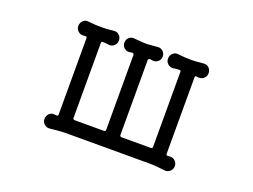

<svg xmlns="http://www.w3.org/2000/svg" viewBox="-86 -693 1171 889"><g transform="rotate(20 500.0 -248.5)"><path d="M787 -54Q801 -54 811 -44Q821 -34 821 -19Q821 -4 810 6Q799 16 784 15Q766 13 745.5 11Q725 9 705 9H295Q276 9 255 11Q234 13 216 15Q201 16 190 6Q179 -4 179 -19Q179 -35 190 -45.5Q201 -56 216 -54Q218 -54 220.5 -53.5Q223 -53 225 -53H227Q234 -53 234 -61V-436Q234 -444 227 -444Q223 -444 220 -443.5Q217 -443 213 -443Q199 -443 189 -453Q179 -463 179 -477Q179 -493 190 -503.5Q201 -514 216 -512Q235 -510 250 -509Q265 -508 279 -508Q293 -508 308.5 -509Q324 -510 342 -512Q357 -514 368 -503.5Q379 -493 379 -477Q379 -462 368 -452Q357 -442 342 -443Q335 -445 328 -445Q321 -445 313 -446H311Q304 -446 304 -438V-70Q304 -61 313 -61H456Q465 -61 465 -70V-437Q465 -446 456 -446Q452 -445 449 -445Q446 -445 443 -444Q428 -442 417 -452Q406 -462 406 -477Q406 -493 417 -503Q428 -513 443 -511Q460 -510 473.5 -508.5Q487 -507 500 -507Q513 -507 527 -508.5Q541 -510 557 -511Q572 -513 583.5 -503Q595 -493 595 -477Q595 -462 583.5 -452Q572 -442 557 -444Q554 -445 551 -445Q548 -445 544 -446Q535 -446 535 -437V-70Q535 -61 544 -61H687Q696 -61 696 -70V-438Q696 -446 689 -446Q673 -446 658 -443Q643 -442 632 -452Q621 -462 621 -477Q621 -493 632 -503.5Q643 -514 658 -512Q677 -510 692 -509Q707 -508 721 -508Q735 -508 750.5 -509Q766 -510 784 -512Q799 -514 810 -503.5Q821 -493 821 -477Q821 -462 810 -452Q799 -442 784 -443Q782 -443 779.5 -443.5Q777 -444 775 -444H773Q766 -444 766 -436V-61Q766 -53 773 -53Q775 -53 779 -53.5Q783 -54 787 -54Z"/></g></svg>

Font: Kiwi Maru
Style: Regular
Weight: 400
Designer: Hiroki-Chan
Version: Version 1.100